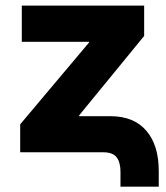

<svg xmlns="http://www.w3.org/2000/svg" viewBox="-20 -556 607 701"><path d="M419.9 125.5V71.3Q419.9 36.6 405.8 18.3Q391.6 0 357.4 0H53.7V-102.1L305.2 -400.9V-403.3H59.6V-535.6H506.3V-424.8L269 -134.8V-131.8H383.3Q468.3 -131.8 513.9 -79.1Q559.6 -26.4 559.6 68.4V125.5Z"/></svg>

Font: Inter 20pt ExtraBold
Style: Regular
Weight: 800
Version: Version 4.001;git-66647c0bb